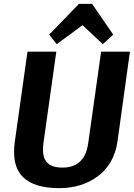

<svg xmlns="http://www.w3.org/2000/svg" viewBox="-20 -969 699 999"><path d="M290 10Q157 10 98.5 -48.5Q40 -107 57 -231L123 -700H273L206 -224Q197 -159 221 -128Q245 -97 305 -97Q421 -97 439 -224L506 -700H656L591 -231Q582 -172 555.5 -126.5Q529 -81 488 -51Q447 -21 396.5 -5.5Q346 10 290 10ZM236 -789 391 -949H459L569 -789L515 -739L372 -873H457L275 -739Z"/></svg>

Font: Pathway Extreme SemiCondensed
Style: Bold Italic
Weight: 700
Width: 4
Italic angle: -8°
Version: Version 1.001;gftools[0.9.26]